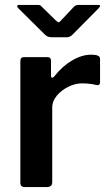

<svg xmlns="http://www.w3.org/2000/svg" viewBox="-20 -763 451 783"><path d="M63 -18C63 -6 69 0 81 0H170C185.3 0 193 -6.7 193 -20V-326C193 -342 199.2 -357.5 211.5 -372.5C223.8 -387.5 239.5 -399.7 258.5 -409C277.5 -418.3 295.7 -423 313 -423C335.7 -423 356.3 -420.7 375 -416C383.7 -414.7 388 -418.7 388 -428V-524C388 -534.7 376 -540 352 -540C326.7 -540 300.7 -532.2 274 -516.5C247.3 -500.8 223 -479 201 -451C197.7 -447.7 195 -446 193 -446C189.7 -446 188 -448.7 188 -454V-515C188 -525 183.3 -530 174 -530H77C67.7 -530 63 -524.3 63 -513ZM302 -743C292.7 -743 285.7 -740.3 281 -735L232 -683C226 -675.7 221.7 -672 219 -672C216.3 -672 211.3 -675.7 204 -683L151 -735C147.7 -739 144.8 -741.3 142.5 -742C140.2 -742.7 136 -743 130 -743H58C52.7 -743 50 -741.3 50 -738C50 -735.3 52 -732 56 -728L162 -623C166 -619 170.2 -616 174.5 -614C178.8 -612 184.7 -611 192 -611H253C261 -611 268.7 -614.7 276 -622L381 -728C385.7 -732.7 388 -736.3 388 -739C388 -741.7 385 -743 379 -743Z"/></svg>

Font: Libre Franklin SemiBold
Style: Regular
Weight: 600
Designer: Pablo Impallari, Rodrigo Fuenzalida
Foundry: Impallari Type
Version: Version 1.002; ttfautohint (v1.5)